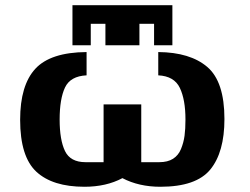

<svg xmlns="http://www.w3.org/2000/svg" viewBox="-20 -693 957 734"><path d="M257 -520V-673H639V-520H569V-602H513V-520H383V-602H327V-520ZM57 -235Q57 -367 115 -430Q173 -493 311 -494V-405Q249 -402 228.5 -358.5Q208 -315 208 -236Q208 -158 228.5 -115.5Q249 -73 307 -73H376V-294H520V-73H589Q621 -73 641.5 -86Q662 -99 672 -123.5Q682 -148 685.5 -174Q689 -200 689 -236Q689 -312 667.5 -357Q646 -402 585 -405V-494Q707 -493 772.5 -437Q838 -381 838 -238Q838 -111 784 -45Q730 21 593 21Q511 21 448 -12Q386 21 303 21Q181 21 119 -36.5Q57 -94 57 -235Z"/></svg>

Font: Coval
Style: Black
Weight: 1000
Foundry: Context Ltd
Version: Version 001.000